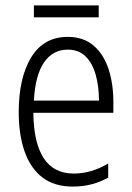

<svg xmlns="http://www.w3.org/2000/svg" viewBox="-20 -678 485 708"><path d="M230 -542Q288 -542 325.5 -509.5Q363 -477 380.5 -422.5Q398 -368 398 -303V-262H103Q104 -152 141 -95Q178 -38 252 -38Q316 -38 379 -75V-23Q350 -7 318 1.5Q286 10 248 10Q180 10 136 -24Q92 -58 70.5 -120Q49 -182 49 -264Q49 -391 95 -466.5Q141 -542 230 -542ZM230 -495Q175 -495 142.5 -448Q110 -401 105 -307H345Q345 -359 333 -402Q321 -445 295.5 -470Q270 -495 230 -495ZM344 -658V-614H105V-658Z"/></svg>

Font: Noto Sans Gurmukhi Condensed Light
Style: Regular
Weight: 300
Width: 3
Designer: Jelle Bosma - Monotype Design Team
Foundry: Monotype Imaging Inc.
Version: Version 2.004; ttfautohint (v1.8.4.7-5d5b)